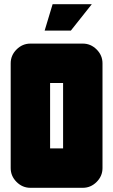

<svg xmlns="http://www.w3.org/2000/svg" viewBox="-20 -896 540 916"><path d="M418 -876 318 -750H193L231 -876ZM281 -188V-500H219V-188ZM469 -94Q469 -56 441 -28Q413 0 375 0H125Q87 0 59 -28Q31 -56 31 -94V-594Q31 -632 59 -660Q87 -688 125 -688H375Q413 -688 441 -660Q469 -632 469 -594Z"/></svg>

Font: CostaRica
Style: Normal
Weight: 900
Version: Version 1.3